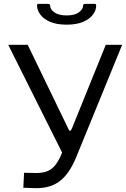

<svg xmlns="http://www.w3.org/2000/svg" viewBox="-20 -974 653 994"><path d="M100.8 -1.9 104.6 -79.6 147.4 -78.8Q188.9 -76.3 216.6 -84.7Q244.3 -93.1 264.2 -116.9Q284.1 -140.7 301.3 -182.9L527.6 -742H612.4L374 -159Q336.7 -68.8 283 -31.6Q229.3 5.5 144.9 -0.6ZM312.6 -161.9 22.5 -742H123.4L335.2 -304.3Q343.1 -287.2 351.5 -307.5L374.1 -299.5ZM324.8 -846.3Q273.4 -846.3 239.7 -860.9Q206 -875.5 189.2 -898Q172.3 -920.6 171.8 -943.8Q171.5 -949.4 173.3 -951.7Q175.1 -954 178.4 -954H225Q232.7 -954 236.3 -952.1Q239.8 -950.2 239.6 -945.1Q239.3 -926.1 261.3 -910.1Q283.4 -894.1 324.8 -894.1ZM324.8 -846.3V-894.1Q366.3 -894.1 388.2 -910.1Q410.1 -926.1 410.1 -945.1Q410.1 -950.2 413.5 -952.1Q416.9 -954 424.7 -954H471.2Q474.6 -954 476.2 -951.7Q477.9 -949.4 477.9 -943.8Q477.9 -920.6 461 -898Q444.2 -875.5 410.4 -860.9Q376.5 -846.3 324.8 -846.3Z"/></svg>

Font: Libre Franklin Thin
Style: Regular
Weight: 100
Designer: Pablo Impallari, Rodrigo Fuenzalida, Nhung Nguyen
Foundry: Impallari Type
Version: Version 3.000